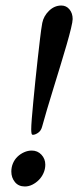

<svg xmlns="http://www.w3.org/2000/svg" viewBox="-20 -663 288 695"><path d="M21 -42Q21 -58 27 -72Q33 -86 43.5 -96Q54 -106 67.5 -112Q81 -118 95 -118Q116 -118 130 -103Q144 -88 144 -67Q144 -51 137.5 -36.5Q131 -22 120.5 -11.5Q110 -1 97 5.5Q84 12 70 12Q47 12 34 -4Q21 -20 21 -42ZM202 -643Q220 -643 231.5 -629Q243 -615 243 -594Q243 -585 237 -560Q231 -535 221 -500.5Q211 -466 198.5 -425Q186 -384 173.5 -343.5Q161 -303 150 -266Q139 -229 132 -203Q128 -189 117.5 -182Q107 -175 99 -175Q95 -175 94 -181Q93 -187 93 -195Q93 -206 95 -232.5Q97 -259 100.5 -294.5Q104 -330 108 -370.5Q112 -411 116.5 -450Q121 -489 125 -523.5Q129 -558 133 -580Q138 -605 157.5 -624Q177 -643 202 -643Z"/></svg>

Font: Vermiglione SemiBold
Style: Italic
Weight: 600
Italic angle: -11°
Version: Version 1.000